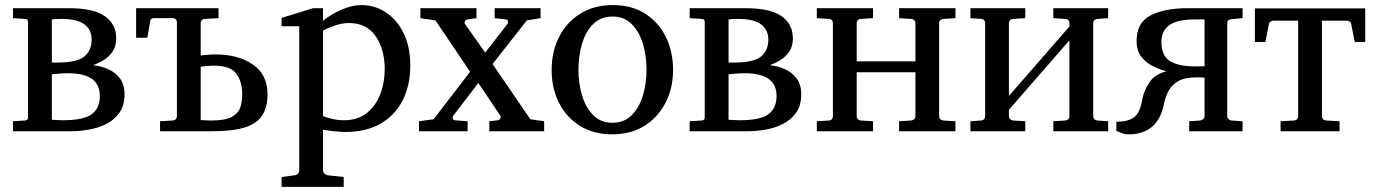

<svg xmlns="http://www.w3.org/2000/svg" viewBox="-20 -514 5396 752"><path d="M467.8 -145Q467.8 -100.6 447.3 -72Q426.8 -43.5 394.8 -27.8Q362.8 -12.2 326.9 -6.1Q291 0 259.8 0H30.8V-39.1L78.1 -42Q89.8 -43.5 89.8 -53.2V-429.2Q89.8 -432.1 87.4 -435.8Q85 -439.5 78.1 -439.9L30.8 -442.9V-481.9H250Q346.2 -481.9 390.6 -450.7Q435.1 -419.4 435.1 -363.8Q435.1 -333.5 421.4 -312.7Q407.7 -292 386.7 -279.1Q365.7 -266.1 344.2 -258.8Q376 -255.4 404.1 -242.9Q432.1 -230.5 450 -206.5Q467.8 -182.6 467.8 -145ZM338.9 -358.9Q338.9 -397.5 310.3 -418.7Q281.7 -439.9 221.2 -439.9Q210.4 -439.9 200.2 -439.5Q189.9 -439 183.1 -438V-269Q188.5 -269 194.1 -269Q199.7 -269 204.1 -269Q281.2 -269 310.1 -292.5Q338.9 -315.9 338.9 -358.9ZM371.1 -138.2Q371.1 -227.1 247.1 -227.1Q230.5 -227.1 211.7 -225.6Q192.9 -224.1 183.1 -223.1V-44.9Q190.4 -44.9 203.1 -43.9Q215.8 -43 225.1 -43Q308.1 -43 339.6 -66.9Q371.1 -90.8 371.1 -138.2Z M606.9 0V-39.1L655.8 -42Q665 -43 668.9 -47.6Q672.9 -52.2 672.9 -57.1V-428.2Q672.9 -432.6 668.9 -437.7Q665 -442.9 655.8 -442.9H582Q569.8 -442.9 567.9 -430.2L557.1 -366.2H513.2V-481.9H835.9V-442.9L782.7 -439.9Q773.9 -439.5 770 -434.6Q766.1 -429.7 766.1 -424.8V-296.9Q766.1 -296.9 786.4 -298.8Q806.6 -300.8 823.7 -300.8Q913.1 -300.8 970.5 -261.2Q1027.8 -221.7 1027.8 -145Q1027.8 -94.7 1007.3 -62.5Q986.8 -30.3 939.5 -15.1Q892.1 0 811 0Q760.3 0 709 0Q657.7 0 606.9 0ZM806.2 -42Q862.8 -42 888.7 -56.6Q914.6 -71.3 921.6 -95Q928.7 -118.7 928.7 -145Q928.7 -194.3 905.5 -225.6Q882.3 -256.8 816.9 -256.8Q804.2 -256.8 785.2 -254.9Q766.1 -252.9 766.1 -252.9V-43.9Q766.1 -43.9 778.6 -43Q791 -42 806.2 -42Z M1586.9 -256.8Q1586.9 -178.7 1556.6 -120.1Q1526.4 -61.5 1469.7 -29.3Q1413.1 2.9 1334 2.9Q1314.5 2.9 1288.3 0Q1262.2 -2.9 1245.1 -5.9V151.9Q1245.1 161.1 1251.5 166.5Q1257.8 171.9 1267.1 172.9L1326.2 179.2V217.8H1083V179.2L1130.9 172.9Q1151.9 171.4 1151.9 151.9V-411.1H1083V-443.8L1206.1 -481.9H1245.1V-432.1Q1260.7 -445.8 1285.2 -460Q1309.6 -474.1 1338.6 -484.1Q1367.7 -494.1 1396 -494.1Q1447.8 -494.1 1491 -465.8Q1534.2 -437.5 1560.5 -384.5Q1586.9 -331.5 1586.9 -256.8ZM1486.8 -243.2Q1486.8 -320.3 1451.4 -372.1Q1416 -423.8 1347.2 -423.8Q1319.8 -423.8 1291 -413.8Q1262.2 -403.8 1245.1 -394V-59.1Q1257.8 -54.2 1280.8 -48.6Q1303.7 -43 1326.2 -43Q1381.3 -43 1416.7 -71.3Q1452.1 -99.6 1469.5 -145.5Q1486.8 -191.4 1486.8 -243.2Z M2111.3 0H1896.5V-39.1L1930.2 -43Q1937 -43.9 1939.7 -50Q1942.4 -56.2 1939.5 -61L1853.5 -189L1755.4 -61Q1752 -56.6 1753.4 -50.3Q1754.9 -43.9 1761.2 -43L1811.5 -39.1V0H1621.1V-39.1L1678.2 -46.9L1821.3 -232.9L1685.5 -434.1L1626.5 -442.9V-481.9H1846.2V-442.9L1811.5 -438Q1804.7 -437.5 1801.5 -431.4Q1798.3 -425.3 1801.3 -419.9L1880.4 -308.1L1967.3 -419.9Q1971.2 -424.3 1969.2 -430.9Q1967.3 -437.5 1960.4 -438L1917.5 -442.9V-481.9H2097.2V-442.9L2043.5 -434.1L1909.2 -263.2L2057.1 -46.9L2111.3 -39.1Z M2616.2 -240.2Q2616.2 -169.4 2586.9 -112.1Q2557.6 -54.7 2504.2 -21.2Q2450.7 12.2 2377.4 12.2Q2304.7 12.2 2251.5 -21Q2198.2 -54.2 2169.4 -111.3Q2140.6 -168.5 2140.6 -240.2Q2140.6 -311.5 2169.7 -369.1Q2198.7 -426.8 2252.7 -460.4Q2306.6 -494.1 2380.4 -494.1Q2455.1 -494.1 2507.8 -460Q2560.5 -425.8 2588.4 -368.2Q2616.2 -310.5 2616.2 -240.2ZM2512.2 -241.2Q2512.2 -295.9 2497.8 -343.3Q2483.4 -390.6 2453.9 -419.9Q2424.3 -449.2 2379.4 -449.2Q2333 -449.2 2303.5 -419.9Q2273.9 -390.6 2259.8 -343.3Q2245.6 -295.9 2245.6 -241.2Q2245.6 -187 2260 -139.4Q2274.4 -91.8 2304 -62.5Q2333.5 -33.2 2378.4 -33.2Q2424.3 -33.2 2453.9 -62.5Q2483.4 -91.8 2497.8 -139.2Q2512.2 -186.5 2512.2 -241.2Z M3118.2 -145Q3118.2 -100.6 3097.7 -72Q3077.1 -43.5 3045.2 -27.8Q3013.2 -12.2 2977.3 -6.1Q2941.4 0 2910.2 0H2681.2V-39.1L2728.5 -42Q2740.2 -43.5 2740.2 -53.2V-429.2Q2740.2 -432.1 2737.8 -435.8Q2735.4 -439.5 2728.5 -439.9L2681.2 -442.9V-481.9H2900.4Q2996.6 -481.9 3041 -450.7Q3085.4 -419.4 3085.4 -363.8Q3085.4 -333.5 3071.8 -312.7Q3058.1 -292 3037.1 -279.1Q3016.1 -266.1 2994.6 -258.8Q3026.4 -255.4 3054.4 -242.9Q3082.5 -230.5 3100.3 -206.5Q3118.2 -182.6 3118.2 -145ZM2989.3 -358.9Q2989.3 -397.5 2960.7 -418.7Q2932.1 -439.9 2871.6 -439.9Q2860.8 -439.9 2850.6 -439.5Q2840.3 -439 2833.5 -438V-269Q2838.9 -269 2844.5 -269Q2850.1 -269 2854.5 -269Q2931.6 -269 2960.4 -292.5Q2989.3 -315.9 2989.3 -358.9ZM3021.5 -138.2Q3021.5 -227.1 2897.5 -227.1Q2880.9 -227.1 2862.1 -225.6Q2843.3 -224.1 2833.5 -223.1V-44.9Q2840.8 -44.9 2853.5 -43.9Q2866.2 -43 2875.5 -43Q2958.5 -43 2990 -66.9Q3021.5 -90.8 3021.5 -138.2Z M3722.2 0H3501.5V-39.1L3548.3 -42Q3556.6 -43 3561 -47.6Q3565.4 -52.2 3565.4 -57.1V-231H3335.4V-57.1Q3335.4 -52.2 3339.4 -47.6Q3343.3 -43 3352.5 -42L3399.4 -39.1V0H3179.2V-39.1L3226.6 -42Q3234.9 -43 3238.5 -47.6Q3242.2 -52.2 3242.2 -57.1V-424.8Q3242.2 -429.7 3238.5 -434.6Q3234.9 -439.5 3226.6 -439.9L3179.2 -442.9V-481.9H3399.4V-442.9L3352.5 -439.9Q3343.3 -439.5 3339.4 -434.6Q3335.4 -429.7 3335.4 -424.8V-273.9H3565.4V-424.8Q3565.4 -429.7 3561 -434.6Q3556.6 -439.5 3548.3 -439.9L3501.5 -442.9V-481.9H3722.2V-442.9L3675.3 -439.9Q3667.5 -439.5 3662.8 -434.6Q3658.2 -429.7 3658.2 -424.8V-57.1Q3658.2 -52.2 3662.8 -47.6Q3667.5 -43 3675.3 -42L3722.2 -39.1Z M4320.3 0H4105.5V-39.1L4151.4 -42Q4160.6 -43 4164.6 -47.6Q4168.5 -52.2 4168.5 -57.1V-356L3931.6 -84V-57.1Q3931.6 -52.2 3936 -47.6Q3940.4 -43 3948.7 -42L3995.6 -39.1V0H3780.8V-39.1L3822.8 -42Q3831.1 -43 3834.7 -47.6Q3838.4 -52.2 3838.4 -57.1V-424.8Q3838.4 -429.7 3834.7 -434.6Q3831.1 -439.5 3822.8 -439.9L3780.8 -442.9V-481.9H3995.6V-442.9L3948.7 -439.9Q3940.4 -439.5 3936 -434.6Q3931.6 -429.7 3931.6 -424.8V-138.2L4168.5 -410.2V-424.8Q4168.5 -429.7 4164.6 -434.6Q4160.6 -439.5 4151.4 -439.9L4105.5 -442.9V-481.9H4320.3V-442.9L4278.3 -439.9Q4270.5 -439.5 4266.1 -434.6Q4261.7 -429.7 4261.7 -424.8V-57.1Q4261.7 -52.2 4266.1 -47.6Q4270.5 -43 4278.3 -42L4320.3 -39.1Z M4400.4 12.2Q4382.3 12.2 4371.6 6.3Q4360.8 0.5 4352.5 0V-37.1Q4397.5 -37.1 4421.1 -54.2Q4444.8 -71.3 4453.6 -123Q4459 -155.3 4480.2 -189Q4501.5 -222.7 4548.8 -234.9Q4518.6 -242.7 4491.7 -256.8Q4464.8 -271 4448.2 -294.7Q4431.6 -318.4 4431.6 -353Q4431.6 -425.8 4486.6 -453.9Q4541.5 -481.9 4632.8 -481.9H4846.7V-442.9L4803.7 -439Q4786.6 -437.5 4786.6 -423.8V-58.1Q4786.6 -53.2 4791.7 -47.9Q4796.9 -42.5 4803.7 -42L4846.7 -39.1V0H4637.7V-39.1L4680.7 -42Q4688 -43 4692.9 -47.9Q4697.8 -52.7 4697.8 -58.1V-210Q4692.4 -210.9 4683.6 -210.9Q4674.8 -210.9 4665.5 -210.9Q4620.1 -210.9 4594.5 -196Q4568.8 -181.2 4556.4 -157.2Q4543.9 -133.3 4538.6 -106Q4526.4 -45.4 4491 -16.6Q4455.6 12.2 4400.4 12.2ZM4661.6 -253.9Q4668.5 -253.9 4679.7 -254.2Q4690.9 -254.4 4697.8 -254.9V-438H4664.6Q4589.4 -438 4559.1 -415Q4528.8 -392.1 4528.8 -350.1Q4528.8 -295.9 4562.3 -274.9Q4595.7 -253.9 4661.6 -253.9Z M5327.1 -481V-349.6H5286.1L5272 -420.9Q5271.5 -426.3 5265.6 -429.7Q5259.8 -433.1 5255.4 -433.1H4966.8Q4962.4 -433.1 4956.8 -429.7Q4951.2 -426.3 4950.2 -420.9L4936 -349.6H4895V-481ZM5157.7 -454.1V-57.1Q5157.7 -52.2 5161.6 -47.6Q5165.5 -43 5174.8 -42L5226.6 -39.1V0H4995.6V-39.1L5047.4 -42Q5056.6 -43 5060.5 -47.6Q5064.5 -52.2 5064.5 -57.1V-454.1Z"/></svg>

Font: Charis
Style: Regular
Weight: 400
Designer: Walt Agee, Miriam Martin, Annie Olsen, Victor Gaultney, Lorna Priest, Alan Ward, Bob Hallissy, Martin Hosken, Sharon Cor
Foundry: SIL Global
Version: Version 7.000